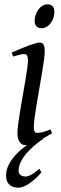

<svg xmlns="http://www.w3.org/2000/svg" viewBox="-20 -655 286 893"><path d="M232.9 -600.1Q232.9 -586.4 228.8 -573Q224.6 -559.6 216.8 -548.6Q209 -537.6 197.8 -530.8Q186.5 -523.9 172.9 -523.9Q157.7 -523.9 149.4 -532.7Q141.1 -541.5 141.1 -558.1Q141.1 -571.3 145.5 -584.7Q149.9 -598.1 157.7 -609.4Q165.5 -620.6 176.5 -627.7Q187.5 -634.8 201.2 -634.8Q216.3 -634.8 224.6 -625.7Q232.9 -616.7 232.9 -600.1ZM222.2 -35.2Q199.2 -21.5 180.9 -11.2Q162.6 -1 147.5 6.1Q132.3 13.2 120.1 16.6Q107.9 20 97.2 20Q80.6 20 70.8 4.6Q61 -10.7 61 -37.1Q61 -51.8 64.7 -78.9Q68.4 -106 73.7 -138.9Q79.1 -171.9 85.4 -207.8Q91.8 -243.7 97.2 -276.1Q102.5 -308.6 106.2 -333.7Q109.9 -358.9 109.9 -371.1Q109.9 -382.3 108.4 -388.9Q106.9 -395.5 104.5 -398.7Q102.1 -401.9 98.1 -402.8Q94.2 -403.8 89.8 -403.8Q85.9 -403.8 77.6 -401.9Q69.3 -399.9 61.3 -397.7Q53.2 -395.5 47.1 -393.8Q41 -392.1 41 -392.1L34.2 -410.2Q54.7 -419.4 75 -428Q95.2 -436.5 112.8 -442.9Q130.4 -449.2 143.6 -453.1Q156.7 -457 163.1 -457Q176.8 -457 182.4 -447.8Q188 -438.5 188 -416Q188 -401.9 184.3 -374.3Q180.7 -346.7 174.8 -312.5Q168.9 -278.3 162.6 -241Q156.2 -203.6 150.4 -169.4Q144.5 -135.3 140.9 -107.7Q137.2 -80.1 137.2 -65.9Q137.2 -50.8 140.4 -43.9Q143.6 -37.1 151.9 -37.1Q167 -37.1 180.9 -41Q194.8 -44.9 214.8 -53.2L222.2 -35.2ZM172.4 147Q161.1 160.2 147.7 172.9Q134.3 185.5 120.4 195.6Q106.4 205.6 92.5 211.7Q78.6 217.8 66.4 217.8Q55.2 217.8 44.7 215.1Q34.2 212.4 26.1 206.1Q18.1 199.7 13.2 189Q8.3 178.2 8.3 162.1Q8.3 133.8 22 108.4Q35.6 83 57.1 60.8Q78.6 38.6 105 20.3Q131.3 2 156.7 -12.2L181.2 -9.3Q161.1 3.9 140.6 21.2Q120.1 38.6 103.5 57.9Q86.9 77.1 76.7 98.1Q66.4 119.1 66.4 140.1Q66.4 152.8 75.7 159.4Q85 166 99.1 166Q109.9 166 126.2 157.2Q142.6 148.4 163.1 129.9L172.4 147Z"/></svg>

Font: GentiumAlt
Style: Italic
Weight: 400
Italic angle: -7°
Designer: J. Victor Gaultney
Version: Version 1.02; 2005; OFL release